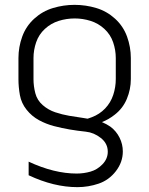

<svg xmlns="http://www.w3.org/2000/svg" viewBox="-20 -558 615 791"><path d="M299 213Q202 213 98 164V108Q203 157 296 157Q325 157 353 149Q381 141 402.5 118.5Q424 96 424 67Q424 33 395.5 10.5Q367 -12 333.5 -15.5Q300 -19 267.5 -24.5Q235 -30 202.5 -38.5Q170 -47 140.5 -63Q111 -79 89.5 -106Q68 -133 62 -166Q56 -199 56 -232V-319Q56 -364 71.5 -407Q87 -450 121 -481Q155 -512 198.5 -525Q242 -538 287 -538Q333 -538 376.5 -525Q420 -512 454 -481Q488 -450 503.5 -407Q519 -364 519 -319V-232Q519 -190 502.5 -150.5Q486 -111 452 -85Q428 -66 400 -55Q419 -47 435 -36Q459 -18 472.5 9Q486 36 486 66Q486 110 457.5 147Q429 184 386.5 198.5Q344 213 299 213ZM341 -69Q350 -72 358 -75Q390 -87 413 -111Q436 -135 446.5 -167Q457 -199 457 -232V-319Q457 -352 446 -384Q435 -416 410 -439Q385 -462 353 -472Q321 -482 288 -482Q254 -482 222 -472Q190 -462 165 -439Q140 -416 129 -384Q118 -352 118 -319V-232Q118 -203 125.5 -174Q133 -145 156 -125Q179 -105 207.5 -95.5Q236 -86 265 -81Q294 -76 323 -72Q332 -71 341 -69Z"/></svg>

Font: Jozsika Light
Style: Regular
Weight: 300
Monospace: yes
Designer: Belleve Invis
Foundry: Belleve Invis
Version: 2.1.0